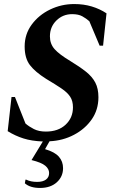

<svg xmlns="http://www.w3.org/2000/svg" viewBox="-20 -690 580 950"><path d="M178 240Q129 240 103 217L106 199H110Q132 210 164 210Q192 210 207.5 198.5Q223 187 223 166Q223 146 204 130Q185 114 136 102L192 10Q137 8 96 -5Q55 -18 18 -41L37 -210H54L106 -79Q123 -64 147.5 -51.5Q172 -39 207 -39Q268 -39 304.5 -73Q341 -107 341 -159Q341 -190 327.5 -211Q314 -232 284.5 -252Q255 -272 208 -300Q154 -334 128 -368Q102 -402 102 -460Q102 -521 137 -568.5Q172 -616 228 -643Q284 -670 347 -670Q394 -670 434 -658Q474 -646 507 -624L490 -464H473L422 -585Q406 -599 387 -609.5Q368 -620 337 -620Q291 -620 259 -588.5Q227 -557 227 -510Q227 -473 250 -447Q273 -421 328 -388Q374 -360 405 -335.5Q436 -311 451.5 -281.5Q467 -252 467 -209Q467 -147 434 -99.5Q401 -52 346 -23Q291 6 225 9L203 48Q251 62 271.5 85.5Q292 109 292 142Q292 184 261 212Q230 240 178 240Z"/></svg>

Font: Spectral
Style: Bold Italic
Weight: 700
Italic angle: -10°
Designer: Jean-Baptiste Levee
Foundry: Production Type
Version: Version 2.001